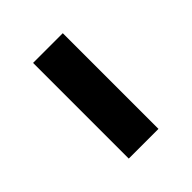

<svg xmlns="http://www.w3.org/2000/svg" viewBox="16 -994 569 569"><g transform="rotate(45 300.0 -710.0)"><path d="M99.5 -647.5V-772H500.5V-647.5Z"/></g></svg>

Font: Encode Sans SemiExpanded SemiExpanded Black
Style: Regular
Weight: 900
Width: 6
Designer: Multiple Designers
Foundry: Impallari Type
Version: Version 3.000; ttfautohint (v1.8.3) -l 8 -r 50 -G 200 -x 14 